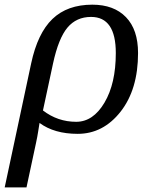

<svg xmlns="http://www.w3.org/2000/svg" viewBox="-29 -566 659 826"><path d="M141.1 -37.1Q138.7 -23.4 135.3 -1Q131.8 22 126 48.8L85 240.2H-8.8L105 -293Q132.8 -423.3 196.8 -484.6Q260.7 -545.9 368.2 -545.9Q460.9 -545.9 512.9 -492.2Q564.9 -438.5 564.9 -337.9Q564.9 -181.6 490 -85.9Q415 9.8 305.2 9.8Q204.6 9.8 141.1 -37.1ZM155.8 -90.8Q219.2 -42 298.8 -42Q371.6 -42 420.4 -124.3Q469.2 -206.5 469.2 -337.9Q469.2 -493.2 362.8 -493.2Q299.8 -493.2 261.2 -447.3Q222.7 -401.4 199.2 -293Z"/></svg>

Font: Droid Serif
Style: Italic
Weight: 400
Italic angle: -12°
Designer: Monotype Design team
Foundry: Monotype Imaging Inc.
Version: Version 1.03